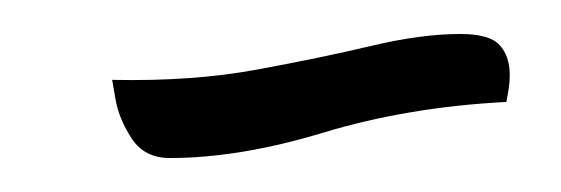

<svg xmlns="http://www.w3.org/2000/svg" viewBox="-20 -274 330 113"><path d="M46 -227Q93 -226 131 -233Q169 -240 198.5 -247Q228 -254 251 -254Q268 -254 274 -247.5Q280 -241 280 -230Q280 -226 279.5 -222.5Q279 -219 278 -214Q220 -211 170.5 -196Q121 -181 80 -181Q65 -181 57.5 -192.5Q50 -204 48 -215.5Q46 -227 46 -227Z"/></svg>

Font: Sedan
Style: Italic
Weight: 400
Italic angle: -13.8°
Designer: Sebastian Salazar
Foundry: Sebastian Salazar
Version: Version 1.100; ttfautohint (v1.8.4.7-5d5b)